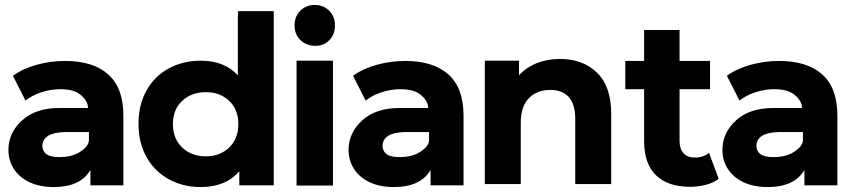

<svg xmlns="http://www.w3.org/2000/svg" viewBox="-20 -747 3442 775"><path d="M339 -182V-214H242Q151 -212 151 -156Q154 -129 177 -119.5Q200 -110 243 -114Q282 -118 310.5 -139Q339 -160 339 -182ZM478 -281V1H345V-61Q305 8 197 8Q140 8 99 -11.5Q58 -31 36 -65Q14 -99 14 -142Q14 -211 69 -261Q124 -311 218 -311H335Q336 -337 308 -362Q280 -387 224 -387Q185 -387 147 -374.5Q109 -362 83 -341L32 -441Q72 -470 128 -485.5Q184 -501 243 -501Q356 -501 417 -446.5Q478 -392 478 -281Z M942 -246Q942 -305 905 -340Q868 -375 811 -375Q753 -375 715.5 -340Q678 -305 678 -246Q678 -187 715.5 -151.5Q753 -116 811 -116Q868 -116 905 -151.5Q942 -187 942 -246ZM1085 1H946V-56Q892 8 790 8Q719 8 661.5 -23.5Q604 -55 571.5 -113Q539 -171 539 -247Q539 -324 571.5 -382Q604 -440 661.5 -471Q719 -502 790 -502Q886 -502 940 -443V-683H941V-702H1085Z M1177 -502H1324V2H1177ZM1251 -727Q1285 -727 1308.5 -704Q1332 -681 1332 -644Q1332 -608 1309.5 -585Q1287 -562 1253 -562Q1217 -562 1193 -585Q1169 -608 1169 -644Q1169 -681 1192.5 -704Q1216 -727 1251 -727Z M1712 -182V-214H1615Q1524 -212 1524 -156Q1527 -129 1550 -119.5Q1573 -110 1616 -114Q1655 -118 1683.5 -139Q1712 -160 1712 -182ZM1851 -281V1H1718V-61Q1678 8 1570 8Q1513 8 1472 -11.5Q1431 -31 1409 -65Q1387 -99 1387 -142Q1387 -211 1442 -261Q1497 -311 1591 -311H1708Q1709 -337 1681 -362Q1653 -387 1597 -387Q1558 -387 1520 -374.5Q1482 -362 1456 -341L1405 -441Q1445 -470 1501 -485.5Q1557 -501 1616 -501Q1729 -501 1790 -446.5Q1851 -392 1851 -281Z M2447 -289V-4H2302V-267Q2302 -326 2276 -355Q2250 -384 2201 -384Q2147 -384 2114.5 -350.5Q2082 -317 2082 -250V-4H1937V-502H2075V-443Q2104 -475 2146.5 -492Q2189 -509 2240 -509Q2333 -509 2390 -453.5Q2447 -398 2447 -289Z M2881 -25Q2860 -9 2829 -1Q2798 7 2765 7Q2676 7 2628 -39.5Q2580 -86 2580 -177V-387H2504V-501H2580V-626H2723V-501H2846V-387H2723V-179Q2723 -146 2739 -128.5Q2755 -111 2785 -111Q2819 -111 2842 -130Z M3221 -182V-214H3124Q3033 -212 3033 -156Q3036 -129 3059 -119.5Q3082 -110 3125 -114Q3164 -118 3192.5 -139Q3221 -160 3221 -182ZM3360 -281V1H3227V-61Q3187 8 3079 8Q3022 8 2981 -11.5Q2940 -31 2918 -65Q2896 -99 2896 -142Q2896 -211 2951 -261Q3006 -311 3100 -311H3217Q3218 -337 3190 -362Q3162 -387 3106 -387Q3067 -387 3029 -374.5Q2991 -362 2965 -341L2914 -441Q2954 -470 3010 -485.5Q3066 -501 3125 -501Q3238 -501 3299 -446.5Q3360 -392 3360 -281Z"/></svg>

Font: Montserrat GRBold
Style: Regular
Weight: 700
Designer: Julieta Ulanovsky
Foundry: Julieta Ulanovsky
Version: Version 1.00 May 29, 2023, initial release